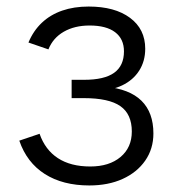

<svg xmlns="http://www.w3.org/2000/svg" viewBox="-20 -884 548 587"><path d="M253 -317Q172 -317 117 -352Q62 -387 39 -454L101 -475Q118 -426 157 -400.5Q196 -375 256 -375Q314 -375 348.5 -404Q383 -433 383 -482Q383 -535 348 -559.5Q313 -584 236 -584H199V-627H302V-619Q376 -612 412.5 -576Q449 -540 449 -476Q449 -429 424 -393Q399 -357 355 -337Q311 -317 253 -317ZM199 -607V-640H237Q299 -640 329 -661.5Q359 -683 359 -727Q359 -765 332 -785.5Q305 -806 254 -806Q208 -806 175 -787Q142 -768 128 -733L67 -754Q82 -790 108 -814.5Q134 -839 170 -851.5Q206 -864 251 -864Q331 -864 377.5 -829.5Q424 -795 424 -735Q424 -697 405.5 -668Q387 -639 353.5 -623Q320 -607 275 -607Z"/></svg>

Font: TikTok Sans Light
Style: Regular
Weight: 300
Version: Version 4.000